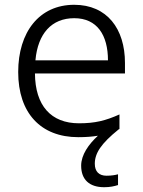

<svg xmlns="http://www.w3.org/2000/svg" viewBox="-20 -563 596 802"><path d="M376 121C376 77 402 37 475 -22C476 -23 478 -24 479 -24V-85C421 -59 377 -48 310 -48C193 -48 127 -122 126 -256H502V-300C502 -443 427 -543 290 -543C144 -543 56 -429 56 -262C56 -91 150 10 307 10C338 10 364 8 389 4C350 40 319 84 319 129C319 187 353 219 415 219C440 219 457 215 473 210V165C462 168 446 171 425 171C394 171 376 154 376 121ZM290 -487C386 -487 431 -416 431 -311H128C138 -423 196 -487 290 -487Z"/></svg>

Font: Noto Sans Syriac Light
Style: Regular
Weight: 300
Designer: Patrick Giasson and the Monotype Design Team
Foundry: Monotype Imaging Inc.
Version: Version 3.000